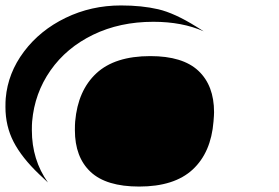

<svg xmlns="http://www.w3.org/2000/svg" viewBox="-21 -897 1024 705"><path d="M542 -817Q648 -817 727 -782L700 -799Q620 -849 560 -863Q500 -877 423 -877Q314 -877 220 -831.5Q126 -786 67 -707.5Q8 -629 0 -536Q-1 -525 -1 -504Q-1 -434 29 -376Q59 -318 123 -257L155 -227Q96 -310 96 -419Q96 -440 97 -451Q106 -555 164.5 -638.5Q223 -722 321 -769.5Q419 -817 542 -817ZM255 -451Q254 -440 254 -419Q254 -320 311.5 -266Q369 -212 490 -212Q619 -212 686.5 -274.5Q754 -337 763 -451Q765 -475 765 -485Q765 -583 707.5 -637Q650 -691 531 -691Q401 -691 333 -628Q265 -565 255 -451Z"/></svg>

Font: FFF_HK Layer Middle
Style: Regular
Weight: 400
Italic angle: -5°
Designer: bBox Type GmbH
Foundry: bBox Type GmbH
Version: Version 0.002